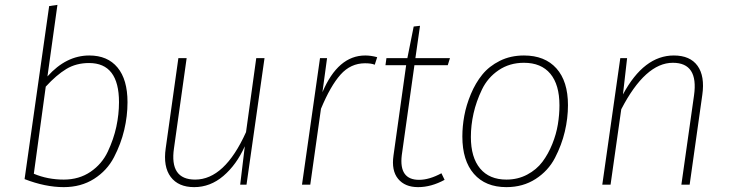

<svg xmlns="http://www.w3.org/2000/svg" viewBox="-20 -759 3000 789"><path d="M347 -531Q422 -531 463 -481.5Q504 -432 504 -339Q504 -282 490.5 -225Q477 -168 448.5 -113Q420 -58 366.5 -24Q313 10 242 10Q166 10 81 -23L182 -734L216 -739L175 -445Q252 -531 347 -531ZM346 -500Q293 -500 252.5 -475.5Q212 -451 168 -403L119 -45Q176 -21 242 -21Q305 -21 352 -53Q399 -85 423 -136Q447 -187 458 -238Q469 -289 469 -339Q469 -500 346 -500Z M778 10Q713 10 681.5 -32Q650 -74 661 -150L713 -520H747L695 -150Q676 -21 782 -21Q903 -21 991 -216L1033 -520H1067L993 0H967L986 -158Q952 -82 898 -36Q844 10 778 10Z M1481 -531Q1504 -531 1530 -524L1520 -493Q1506 -499 1480 -499Q1421 -499 1379.5 -452.5Q1338 -406 1299 -312L1255 0H1221L1295 -520H1324L1305 -380Q1369 -531 1481 -531Z M1683 -491 1631 -121Q1619 -20 1702 -20Q1744 -20 1794 -47L1807 -20Q1752 10 1698 10Q1644 10 1616 -24Q1588 -58 1597 -120L1649 -491H1564L1568 -520H1654L1680 -650L1706 -653L1687 -520H1829L1820 -491Z M2061 10Q1975 10 1927.5 -44.5Q1880 -99 1880 -198Q1880 -240 1888 -283.5Q1896 -327 1915 -372.5Q1934 -418 1962 -452.5Q1990 -487 2034 -509Q2078 -531 2133 -531Q2219 -531 2266.5 -478Q2314 -425 2314 -327Q2314 -273 2301 -218Q2288 -163 2260.5 -110Q2233 -57 2181 -23.5Q2129 10 2061 10ZM2061 -21Q2108 -21 2146.5 -41.5Q2185 -62 2209 -94Q2233 -126 2249.5 -167Q2266 -208 2272.5 -248Q2279 -288 2279 -326Q2279 -411 2241.5 -456Q2204 -501 2133 -501Q2074 -501 2029 -470.5Q1984 -440 1960.5 -391Q1937 -342 1926 -293Q1915 -244 1915 -196Q1915 -112 1953 -66.5Q1991 -21 2061 -21Z M2749 -531Q2816 -531 2846.5 -488.5Q2877 -446 2866 -369L2814 0H2780L2832 -367Q2851 -501 2745 -501Q2632 -501 2533 -310L2489 0H2455L2529 -520H2557L2540 -371Q2626 -531 2749 -531Z"/></svg>

Font: Fira Sans UltraLight
Style: Italic
Weight: 200
Italic angle: -8°
Designer: Carrois Corporate & Edenspiekermann AG
Foundry: Carrois Corporate GbR & Edenspiekermann AG
Version: Version 4.203;PS 004.203;hotconv 1.0.88;makeotf.lib2.5.64775